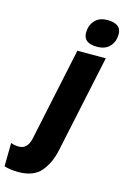

<svg xmlns="http://www.w3.org/2000/svg" viewBox="-272 -843 752 1149"><g transform="rotate(15 103.5 -268.5)"><path d="M331 -712Q331 -747 307.5 -762Q284 -777 247 -777Q194 -777 167 -746Q140 -715 140 -671Q140 -606 224 -606Q276 -606 303.5 -636Q331 -666 331 -712ZM167 45 294 -553H118L-4 23Q-19 92 -72 92Q-99 92 -122 83L-124 228Q-105 234 -82 237Q-59 240 -37 240Q59 240 104.5 185Q150 130 167 45Z"/></g></svg>

Font: Noto Sans Display SemiCondensed Black
Style: Italic
Weight: 900
Width: 4
Designer: Monotype Design team
Foundry: Monotype Imaging Inc.
Version: 1.000